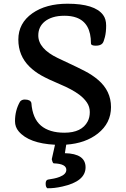

<svg xmlns="http://www.w3.org/2000/svg" viewBox="-20 -778 686 1043"><path d="M332.5 54.2Q444.8 56.6 444.8 130.9Q444.8 207.5 318.4 235.4Q272.9 245.6 237.3 244.6Q228 238.8 228 219.7Q228 199.2 241.9 197.3Q255.9 195.3 272.9 191.9Q290 188.5 304.7 182.6Q340.3 168.5 340.3 144.5Q340.3 111.8 272.9 109.4Q267.6 109.4 264.4 98.9Q261.2 88.4 261.2 86.9L278.8 8.3Q136.7 1 81.5 -64.5Q61.5 -87.9 61.5 -119.6Q61.5 -178.7 88.9 -226.1Q98.1 -237.3 114.3 -237.3Q145.5 -237.3 150.4 -218.8Q156.7 -134.3 202.4 -95.7Q248 -57.1 330.1 -57.1Q424.3 -57.1 456.5 -118.7Q467.8 -140.1 467.8 -169.2Q467.8 -198.2 452.1 -221.2Q436.5 -244.1 410.6 -263.7Q371.1 -293 305.9 -320.3Q240.7 -347.7 204.3 -368.2Q168 -388.7 140.1 -416Q79.6 -475.6 79.6 -563Q79.6 -652.3 156.2 -706.1Q230 -757.8 346.7 -757.8Q494.6 -757.8 540 -696.8Q556.6 -674.8 556.6 -639.2Q556.6 -603.5 550 -577.1Q543.5 -550.8 537.1 -543Q526.4 -529.8 500.2 -529.8Q474.1 -529.8 474.1 -542.5Q474.1 -654.3 394.5 -682.6Q367.2 -692.4 330.6 -692.4Q293.9 -692.4 267.6 -684.1Q241.2 -675.8 223.6 -661.6Q188 -632.8 188 -585.4Q188 -513.7 293.5 -462.9L354.5 -434.1Q398.9 -413.6 440.2 -392.3Q481.4 -371.1 513.2 -343.8Q583 -284.2 583 -196.3Q583 -109.4 511.7 -52.7Q444.3 0.5 339.8 7.8Z"/></svg>

Font: Quando
Style: Regular
Weight: 400
Version: Version 1.002